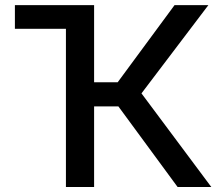

<svg xmlns="http://www.w3.org/2000/svg" viewBox="-20 -748 889 768"><path d="M297.9 -727.5V-632.8H39.6V-727.5ZM243.7 0V-727.5H356.4V-418.9H450.7L678.2 -727.5H813.5L545.9 -374.5L825.2 0H690.4L453.6 -322.3H356.4V0Z"/></svg>

Font: V-Inter
Style: Medium-500
Weight: 500
Designer: Rasmus Andersson
Foundry: rsms
Version: Version 4.000;git-4146feb